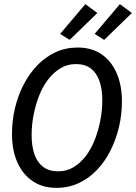

<svg xmlns="http://www.w3.org/2000/svg" viewBox="-20 -897 658 929"><path d="M253 12Q186 12 138 -20.5Q90 -53 64 -111.5Q38 -170 38 -249Q38 -313 52.5 -374Q67 -435 94.5 -488Q122 -541 160.5 -581Q199 -621 248 -644Q297 -667 356 -667Q423 -667 470.5 -635Q518 -603 544 -544Q570 -485 570 -406Q570 -342 555.5 -281.5Q541 -221 514 -167.5Q487 -114 448.5 -74Q410 -34 361 -11Q312 12 253 12ZM262 -68Q302 -68 335 -87.5Q368 -107 394 -140.5Q420 -174 437.5 -218Q455 -262 465 -312Q475 -362 475 -412Q475 -466 461 -505.5Q447 -545 419 -566Q391 -587 347 -587Q307 -587 274 -567.5Q241 -548 214.5 -514.5Q188 -481 170.5 -437Q153 -393 143 -343.5Q133 -294 133 -243Q133 -189 147 -149.5Q161 -110 189.5 -89Q218 -68 262 -68ZM317 -704 271 -733 393 -877 451 -834ZM484 -704 438 -733 560 -877 618 -834Z"/></svg>

Font: Source Code Pro ExtraLight Medium
Style: Italic
Weight: 500
Italic angle: -11°
Monospace: yes
Version: Version 1.016;hotconv 1.0.116;makeotfexe 2.5.65601